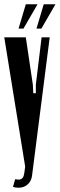

<svg xmlns="http://www.w3.org/2000/svg" viewBox="-23 -874 280 900"><path d="M131 -477 133 -437H145V-477L172 -699H210L127 -49Q123 -23 105.5 -8.5Q88 6 64 6Q50 6 38 2L48 -34Q62 -31 69.5 -32.5Q77 -34 81.5 -38.5Q86 -43 88 -50Q90 -57 91 -64L95 -93L-3 -699H98ZM148 -740 182 -854H237L171 -740ZM64 -740 98 -854H153L87 -740Z"/></svg>

Font: Moniqa ExtBd Cond Paragraph
Style: Regular
Weight: 800
Width: 3
Designer: Rajesh Rajput
Foundry: Rajesh Rajput
Version: Version 1.000